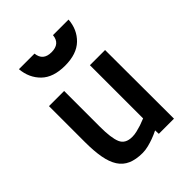

<svg xmlns="http://www.w3.org/2000/svg" viewBox="-212 -858 985 985"><g transform="rotate(-45 280.0 -365.5)"><path d="M480 -499 481 0H371L370 -26Q348 -15 326 -7Q307 0 285 5.5Q263 11 243 11Q195 11 162 -3.5Q129 -18 109.5 -48.5Q90 -79 81.5 -126Q73 -173 73 -238V-499H183V-239Q183 -158 198.5 -121.5Q214 -85 264 -85Q281 -85 299 -89.5Q317 -94 333 -99Q351 -105 370 -113V-499ZM211 -742Q217 -685 278 -685Q340 -685 345 -742H458Q453 -674 408 -630.5Q363 -587 278 -587Q193 -587 148.5 -630.5Q104 -674 98 -742Z"/></g></svg>

Font: Panefresco 750wt
Style: Regular
Weight: 750
Foundry: Campivisivi & Chank Co
Version: Version 1.000